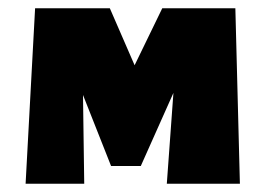

<svg xmlns="http://www.w3.org/2000/svg" viewBox="-20 -445 643 465"><path d="M384 0 400 -220 321 -43H249L181 -215L184 0H42L65 -425H246L306 -287L373 -425H550L561 0Z"/></svg>

Font: Ysabeau Heavy
Style: Regular
Weight: 800
Designer: Christian Thalmann (Catharsis Fonts)
Version: Version 0.003